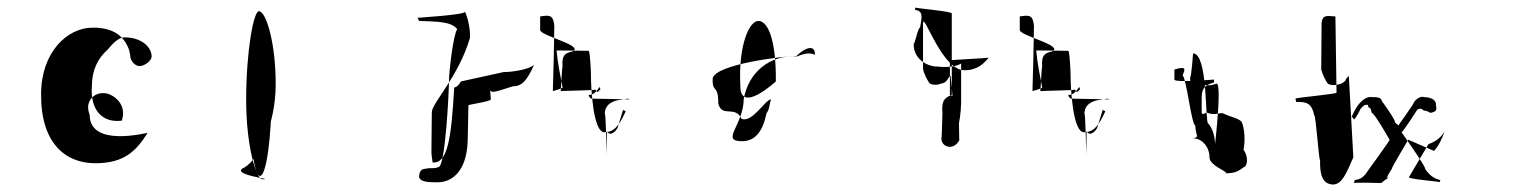

<svg xmlns="http://www.w3.org/2000/svg" viewBox="-20 -484 4078 514"><path d="M90 -232C89 -102 154 -47 235 -47C312 -47 344 -79 375 -128C376 -130 220 -87 220 -177C204 -216 238 -244 272 -232C304 -218 316 -190 306 -161C252 -154 221 -192 226 -254C226 -296 242 -328 268 -351C284 -370 298 -384 314 -384C356 -384 386 -360 386 -332C384 -320 368 -308 354 -307C344 -307 333 -316 329 -330C330 -332 326 -350 325 -352C312 -386 286 -410 228 -410C160 -410 90 -344 90 -232Z M635 -36C677 -62 717 -156 718 -254C719 -365 693 -454 673 -454C659 -454 639 -348 639 -216C639 -96 665 -4 683 -4C719 -4 589 -16 635 -36ZM649 -230C649 -113 659 -13 676 -13C693 -13 707 -116 707 -234C708 -349 698 -446 680 -446C661 -446 650 -348 649 -230Z M1098 -436 1102 -428C1148 -426 1188 -427 1204 -406C1193 -390 1182 -290 1182 -269C1182 -238 1172 -37 1154 -37C1141 -31 1134 -36 1118 -32C1105 -32 1102 -20 1102 -10C1105 4 1130 4 1152 4C1184 4 1228 -18 1232 -104L1234 -202C1232 -204 1294 -212 1294 -218L1292 -246C1292 -231 1311 -240 1353 -253C1378 -253 1391 -269 1410 -311C1398 -298 1351 -291 1328 -291L1214 -266C1209 -257 1202 -250 1196 -250C1188 -110 1178 -46 1138 -49C1138 -54 1134 -72 1135 -82L1136 -184C1137 -209 1207 -278 1238 -382C1240 -400 1233 -438 1224 -454C1239 -444 1080 -436 1098 -436Z M1426 -404C1426 -389 1526 -367 1518 -350C1516 -352 1514 -346 1512 -346C1490 -342 1484 -333 1486 -306C1484 -302 1482 -242 1481 -240C1483 -241 1572 -242 1574 -244C1582 -227 1587 -254 1587 -239C1587 -270 1581 -228 1556 -230C1556 -224 1560 -223 1562 -220L1665 -218C1662 -222 1654 -218 1648 -218C1618 -215 1600 -204 1599 -180C1602 -182 1604 -70 1604 -70L1605 -133C1606 -130 1610 -126 1614 -126C1620 -126 1628 -132 1633 -141L1648 -190L1655 -186C1636 -144 1622 -130 1598 -130C1568 -130 1562 -246 1562 -284C1562 -290 1560 -344 1556 -348L1470 -349C1473 -315 1480 -281 1486 -250C1492 -250 1458 -238 1460 -241C1462 -300 1463 -356 1464 -415C1461 -444 1452 -444 1426 -440Z M1888 -275C1898 -312 2075 -334 2112 -334C2146 -366 2164 -358 2161 -337C2150 -344 2133 -341 2114 -333C2042 -338 1983 -291 1971 -218C1970 -149 1908 -106 1966 -106C2002 -106 2022 -132 2032 -181C2040 -190 2040 -207 2044 -218C2029 -218 1994 -154 1965 -166C1948 -203 1914 -168 1903 -206C1903 -262 1886 -232 1888 -275ZM1962 -253C1962 -178 2057 -266 2057 -266C2058 -374 2037 -428 2010 -428C1987 -428 1956 -366 1962 -253Z M2426 -367C2429 -364 2437 -410 2443 -410C2449 -442 2451 -454 2429 -458L2431 -464C2427 -462 2528 -454 2528 -448V-230C2503 -221 2501 -207 2503 -180L2501 -120C2497 -102 2509 -92 2521 -91C2535 -90 2543 -100 2548 -108L2547 -170C2550 -205 2547 -222 2523 -230V-322C2523 -324 2627 -328 2627 -330C2615 -315 2597 -296 2563 -296C2503 -294 2455 -446 2451 -424V-300C2453 -287 2464 -265 2470 -260C2477 -256 2491 -256 2498 -260C2503 -260 2512 -263 2517 -272C2517 -272 2525 -285 2525 -280L2533 -194C2514 -118 2527 -96 2525 -96C2537 -96 2552 -160 2553 -208V-314C2539 -305 2513 -303 2487 -306C2465 -306 2425 -324 2426 -367Z M2710 -404C2710 -389 2810 -367 2802 -350C2800 -352 2798 -346 2796 -346C2774 -342 2768 -333 2770 -306C2768 -302 2766 -242 2765 -240C2767 -241 2856 -242 2858 -244C2866 -227 2871 -254 2871 -239C2871 -270 2865 -228 2840 -230C2840 -224 2844 -223 2846 -220L2949 -218C2946 -222 2938 -218 2932 -218C2902 -215 2884 -204 2883 -180C2886 -182 2888 -70 2888 -70L2889 -133C2890 -130 2894 -126 2898 -126C2904 -126 2912 -132 2917 -141L2932 -190L2939 -186C2920 -144 2906 -130 2882 -130C2852 -130 2846 -246 2846 -284C2846 -290 2844 -344 2840 -348L2754 -349C2757 -315 2764 -281 2770 -250C2776 -250 2742 -238 2744 -241C2746 -300 2747 -356 2748 -415C2745 -444 2736 -444 2710 -440Z M3124 -271V-298C3158 -308 3152 -298 3146 -282C3156 -276 3170 -148 3180 -148C3180 -122 3194 -116 3172 -114C3199 -114 3218 -90 3218 -62C3218 -38 3282 -20 3256 -20C3295 -20 3295 -28 3314 -39C3322 -50 3318 -72 3309 -83C3314 -107 3312 -140 3304 -158C3294 -168 3282 -168 3253 -181C3242 -182 3230 -174 3210 -183C3210 -183 3197 -174 3197 -183V-212C3197 -238 3196 -254 3230 -263V-271C3230 -271 3124 -262 3124 -271ZM3166 -277C3166 -266 3167 -258 3180 -258C3216 -255 3220 -254 3236 -260C3255 -269 3226 -32 3226 -47C3236 -75 3238 -128 3214 -154C3206 -158 3214 -341 3174 -341C3174 -341 3169 -274 3166 -277ZM3448 -220 3450 -211C3478 -212 3492 -207 3498 -176C3503 -176 3510 -58 3514 -55C3513 -17 3520 10 3550 10C3572 8 3583 -16 3603 -63L3591 -279C3591 -284 3579 -267 3583 -270C3577 -262 3568 -258 3562 -258C3556 -255 3542 -256 3536 -259C3530 -264 3520 -286 3517 -298L3518 -423C3521 -444 3530 -442 3555 -440L3558 -236C3558 -232 3451 -223 3448 -220Z M3598 -170C3602 -172 3604 -164 3604 -164C3610 -166 3622 -192 3622 -192C3630 -201 3632 -203 3636 -203C3644 -206 3642 -199 3644 -196C3650 -198 3652 -182 3652 -182C3658 -184 3700 -110 3700 -110C3704 -112 3642 -27 3642 -27C3631 -9 3621 -3 3604 -2C3610 -4 3604 6 3604 6C3610 4 3677 6 3677 6C3682 4 3692 -8 3700 -8C3690 -8 3692 -7 3694 -10C3694 -14 3700 -22 3706 -32C3705 -35 3748 -106 3750 -110L3819 -80C3832 -94 3841 -114 3847 -132C3838 -117 3826 -106 3804 -98L3752 -10C3748 -4 3840 2 3834 4L3836 -2C3825 -4 3810 -10 3795 -32C3800 -34 3732 -130 3732 -130C3737 -132 3774 -190 3774 -190C3780 -194 3776 -192 3778 -192C3786 -195 3786 -191 3792 -188C3805 -187 3806 -182 3810 -182C3826 -185 3827 -191 3824 -202C3826 -218 3808 -224 3792 -224C3786 -227 3773 -222 3765 -210C3770 -213 3722 -146 3722 -146C3727 -148 3714 -156 3714 -156C3720 -158 3679 -214 3679 -214C3678 -224 3664 -224 3653 -224C3636 -227 3614 -210 3598 -170Z"/></svg>

Font: Zinc
Style: Regular
Weight: 400
Version: Version 1